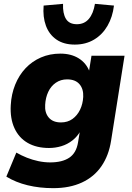

<svg xmlns="http://www.w3.org/2000/svg" viewBox="-20 -788 686 999"><path d="M257 191Q186 191 124 176Q62 161 13 131L65 6Q91 21 120 32.5Q149 44 180 50.5Q211 57 241 57Q304 57 340.5 32.5Q377 8 386 -47L396 -108L399 -107Q383 -78 357 -57.5Q331 -37 299.5 -27.5Q268 -18 235 -18Q170 -18 124 -44.5Q78 -71 55 -121.5Q32 -172 36 -241Q39 -298 59 -347.5Q79 -397 113 -433Q147 -469 193 -489Q239 -509 294 -509Q350 -509 389.5 -484.5Q429 -460 446 -415L443 -417L456 -498H628L558 -56Q546 21 508 76.5Q470 132 406.5 161.5Q343 191 257 191ZM297 -151Q332 -151 357 -169Q382 -187 396.5 -217Q411 -247 413 -284Q415 -325 393.5 -350Q372 -375 329 -375Q296 -375 270.5 -357.5Q245 -340 231 -310Q217 -280 215 -243Q212 -202 233.5 -176.5Q255 -151 297 -151ZM369 -556Q312 -556 274 -582Q236 -608 219 -654Q202 -700 207 -759L308 -768Q306 -718 323 -690Q340 -662 380 -662Q419 -662 442.5 -690Q466 -718 474 -768L573 -759Q566 -700 539.5 -654Q513 -608 469.5 -582Q426 -556 369 -556Z"/></svg>

Font: Nunito Sans 10pt Black
Style: Italic
Weight: 900
Italic angle: -9°
Designer: Vernon Adams
Foundry: Vernon Adams
Version: Version 3.101;gftools[0.9.27]